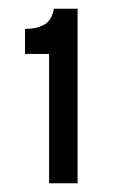

<svg xmlns="http://www.w3.org/2000/svg" viewBox="-20 -688 263 438"><path d="M92 -270V-565H37V-622Q63 -622 80.5 -631.5Q98 -641 103 -668H157V-270Z"/></svg>

Font: Bricolage Grotesque 36pt Light
Style: Regular
Weight: 300
Designer: Mathieu Triay
Foundry: Atelier Triay
Version: Version 1.001;gftools[0.9.33.dev8+g029e19f]